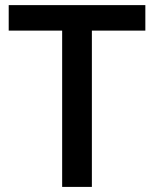

<svg xmlns="http://www.w3.org/2000/svg" viewBox="-20 -734 606 754"><path d="M340.8 0H224.1V-613.8H14.2V-713.9H550.8V-613.8H340.8Z"/></svg>

Font: f41525491657056   
Style: Regular
Weight: 600
Foundry: Ascender Corporation
Version: Version 1.10